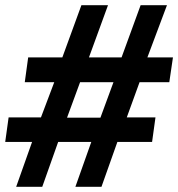

<svg xmlns="http://www.w3.org/2000/svg" viewBox="-30 -716 683 736"><path d="M32 0 93 -172H-10L3 -266H127L178 -401H65L78 -496H209L282 -696H384L311 -496H436L509 -696H610L535 -496H633L619 -401H505L456 -266H566L553 -172H420L359 0H259L320 -172H193L132 0ZM227 -265H355L405 -401H277Z"/></svg>

Font: Chivo Mono
Style: Bold Italic
Weight: 700
Italic angle: -8.05°
Monospace: yes
Version: Version 1.008